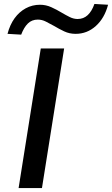

<svg xmlns="http://www.w3.org/2000/svg" viewBox="-20 -950 566 970"><path d="M74 0 186 -705H304L192 0ZM87 -775 18 -779Q30 -825 53.5 -857.5Q77 -890 110 -908Q143 -926 182 -926Q212 -926 239.5 -913.5Q267 -901 290 -887Q312 -874 332 -864Q352 -854 372 -854Q402 -854 423 -873.5Q444 -893 457 -930L526 -926Q508 -858 464 -818.5Q420 -779 362 -779Q331 -779 304.5 -791.5Q278 -804 253 -819Q231 -831 211.5 -841Q192 -851 171 -851Q141 -851 121 -831.5Q101 -812 87 -775Z"/></svg>

Font: Nunito Sans 7pt SemiExpanded SemiBold
Style: Italic
Weight: 600
Width: 6
Italic angle: -9°
Designer: Vernon Adams
Foundry: Vernon Adams
Version: Version 3.101;gftools[0.9.27]